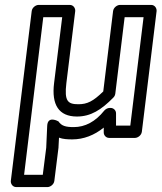

<svg xmlns="http://www.w3.org/2000/svg" viewBox="-20 -536 657 781"><path d="M78 175 156 -466H233L200 -198C189 -110 219 -62 293 -62C349 -62 392 -89 441 -139C446 -144 448 -149 449 -155L487 -466H564L510 -25H452V-75C452 -88 441 -97 430 -97H426C418 -97 409 -92 404 -86C368 -41 326 -19 280 -19C247 -19 230 -24 218 -42C218 -42 174 -68 172 -24L168 65L154 175ZM24 200C23 211 31 225 46 225H173C184 225 199 215 201 200L218 64V62L220 24C236 30 255 31 274 31C320 31 364 14 402 -17V3C402 14 411 25 424 25H529C540 25 555 15 557 0L617 -491C618 -502 610 -516 595 -516H468C457 -516 442 -506 440 -491L400 -164C359 -124 335 -112 299 -112C256 -112 241 -124 250 -198L286 -491C287 -502 279 -516 264 -516H137C126 -516 111 -506 109 -491Z"/></svg>

Font: Falling Sky
Style: ExtOuObl
Weight: 400
Designer: Paul D. Hunt
Foundry: Adobe Systems Incorporated
Version: Version 1.02